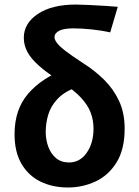

<svg xmlns="http://www.w3.org/2000/svg" viewBox="-20 -811 611 843"><path d="M497.1 -781.2 463.9 -668.9Q426.8 -677.2 382.3 -681.9Q337.9 -686.5 301.8 -686.5Q260.3 -686.5 239.7 -675.8Q219.2 -665 219.2 -647.9Q219.2 -637.7 229 -623.8Q238.8 -609.9 265.9 -588.6Q293 -567.4 344.2 -534.2Q396 -501.5 437.3 -460.7Q478.5 -419.9 502.9 -367.4Q527.3 -314.9 527.3 -246.6Q527.3 -155.3 491.9 -98.1Q456.5 -41 399.7 -14.4Q342.8 12.2 278.3 12.2Q211.4 12.2 158.4 -13.4Q105.5 -39.1 74.7 -91.1Q43.9 -143.1 43.9 -222.2Q43.9 -330.1 103.3 -399.2Q162.6 -468.3 266.6 -507.8L315.9 -428.2Q260.3 -407.2 231.2 -375.2Q202.1 -343.3 191.4 -306.2Q180.7 -269 180.7 -231.9Q180.7 -197.8 191.9 -167Q203.1 -136.2 225.8 -116.9Q248.5 -97.7 283.2 -97.7Q331.1 -97.7 360.8 -140.4Q390.6 -183.1 390.6 -246.6Q390.6 -282.7 378.4 -315.9Q366.2 -349.1 335 -382.8Q303.7 -416.5 246.6 -452.6Q186 -491.2 150.6 -522.7Q115.2 -554.2 99.9 -583.7Q84.5 -613.3 84.5 -645Q84.5 -708.5 146.2 -749.8Q208 -791 312.5 -791Q332 -791 367.4 -789.3Q402.8 -787.6 439.2 -785.4Q475.6 -783.2 497.1 -781.2Z"/></svg>

Font: Andika
Style: Bold
Weight: 700
Designer: Victor Gaultney, Annie Olsen, Julie Remington, Don Collingsworth, Eric Hays, Becca Hirsbrunner
Foundry: SIL International
Version: Version 6.101